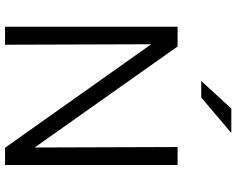

<svg xmlns="http://www.w3.org/2000/svg" viewBox="-110 -848 958 779"><g transform="rotate(90 369.5 -459.0)"><path d="M89 0V-700H169L579 -120L577 -700H650V0H580L160 -593L162 0ZM309 -796 421 -918H520L376 -796Z"/></g></svg>

Font: Red Hat Text VF
Style: Regular
Weight: 400
Designer: Pentagram, MCKL
Foundry: Pentagram, MCKL
Version: Version 1.023